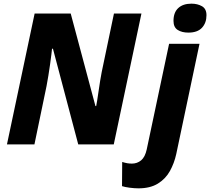

<svg xmlns="http://www.w3.org/2000/svg" viewBox="-20 -788 1147 1048"><path d="M18 0 169 -714H366L501 -209H505Q507 -218 510.5 -240Q514 -262 518 -290Q522 -318 526.5 -346Q531 -374 535 -394L602 -714H752L601 0H407L269 -522H264Q263 -514 260.5 -491Q258 -468 253.5 -437.5Q249 -407 244 -375Q239 -343 234 -318L168 0ZM1008 -610Q973 -610 950 -624.5Q927 -639 927 -674Q927 -720 953 -744Q979 -768 1025 -768Q1058 -768 1082.5 -754Q1107 -740 1107 -705Q1107 -663 1082.5 -636.5Q1058 -610 1008 -610ZM736 240Q713 240 687 236.5Q661 233 646 228L647 96Q663 101 675 103Q687 105 700 105Q729 105 750.5 87Q772 69 781 27L903 -549H1069L942 53Q931 103 907.5 145.5Q884 188 842 214Q800 240 736 240Z"/></svg>

Font: Noto Sans Disp ExtBd
Style: Italic
Weight: 800
Italic angle: -12°
Designer: Monotype Design Team
Foundry: Monotype Imaging Inc.
Version: Version 2.000;GOOG;noto-source:20170915:90ef993387c0